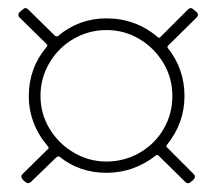

<svg xmlns="http://www.w3.org/2000/svg" viewBox="-20 -530 518 460"><path d="M380 -183Q377 -180 380 -177L444 -113Q447 -110 447 -107Q447 -103 443 -99L437 -94Q434 -91 430 -91Q427 -91 423 -95L360 -157Q357 -160 354 -158Q301 -116 235 -116Q170 -116 122 -155Q120 -156 116 -154L55 -95Q48 -88 41 -94L35 -99Q28 -107 34 -113L95 -173Q98 -176 95 -179Q49 -233 49 -300Q49 -367 92 -418Q95 -421 92 -424L27 -488Q24 -491 24 -494Q24 -498 28 -502L34 -507Q41 -514 48 -507L112 -444Q116 -442 118 -443Q169 -486 235 -486Q305 -486 358 -441Q361 -438 364 -441L430 -507Q437 -514 444 -507L450 -502Q458 -495 451 -488L383 -421Q380 -419 382 -415Q422 -365 422 -300Q422 -235 380 -183ZM235 -143Q278 -143 314.5 -164Q351 -185 372 -221Q393 -257 393 -300Q393 -343 371.5 -379Q350 -415 314 -436.5Q278 -458 235 -458Q193 -458 156.5 -437Q120 -416 98.5 -379.5Q77 -343 77 -300Q77 -258 98.5 -222Q120 -186 156.5 -164.5Q193 -143 235 -143Z"/></svg>

Font: Barlow Condensed Thin
Style: Regular
Weight: 250
Width: 3
Designer: Jeremy Tribby
Foundry: Tribby Type
Version: Version 1.408